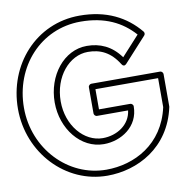

<svg xmlns="http://www.w3.org/2000/svg" viewBox="-129 -1407 1503 1575"><g transform="rotate(-10 622.0 -619.5)"><path d="M1185 -669V-427.7C1118.7 -128.7 871.7 -3 638 -3C320.1 -3 59 -277.6 59 -619C59 -963 305.1 -1236 638 -1236C840.2 -1236 979.4 -1165 1081.6 -1050.5L933 -887.4C858.9 -990.5 762 -1031 654 -1031C461.8 -1031 315 -842.3 315 -619C315 -399.4 462.1 -213 654 -213C798.1 -213 948 -307.2 948 -476C948 -491.1 933.7 -501 923 -501H663V-669ZM1235 -694C1235 -704.7 1225.1 -719 1210 -719H638C627.3 -719 613 -709.1 613 -694V-476C613 -465.3 622.9 -451 638 -451H896.6C882.7 -333.7 772.3 -263 654 -263C497.9 -263 365 -418.6 365 -619C365 -823.7 498.2 -981 654 -981C756.6 -981 841 -943 908.8 -833.8C926.8 -804.8 946.6 -828.1 948.5 -830.2L1133.5 -1033.2C1141.7 -1042.1 1142.1 -1056.4 1134.2 -1066C1021.8 -1201.3 862.7 -1286 638 -1286C274.9 -1286 9 -987 9 -619C9 -252.4 289.9 47 638 47C889.6 47 1163.5 -92.1 1234.4 -419.7C1234.7 -421 1235 -423.3 1235 -425Z"/></g></svg>

Font: Poland Can Into
Style: BigWritingsOLn
Weight: 700
Foundry: Cannot Into Space Fonts
Version: Version 0.92